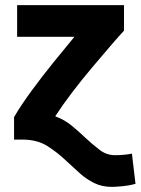

<svg xmlns="http://www.w3.org/2000/svg" viewBox="-20 -546 550 751"><path d="M418 185Q379 185 348.5 170Q318 155 292.5 132Q267 109 241 85Q207 52 166.5 26Q126 0 68 0H35V-88Q63 -136 105 -193Q147 -250 191.5 -305Q236 -360 271 -402H47V-526H465V-426Q447 -407 413.5 -368Q380 -329 339.5 -281Q299 -233 261 -183Q223 -133 196 -91Q232 -78 260.5 -54.5Q289 -31 314 -7Q343 20 370 40.5Q397 61 430 61Q465 61 496 55L510 173Q485 180 457.5 182.5Q430 185 418 185Z"/></svg>

Font: Ubuntu Sans ExtraBold
Style: Regular
Weight: 800
Designer: Dalton Maag Ltd
Foundry: Dalton Maag Ltd
Version: Version 1.006; ttfautohint (v1.8.4.7-5d5b)